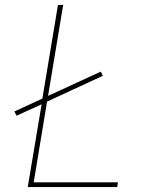

<svg xmlns="http://www.w3.org/2000/svg" viewBox="-20 -755 640 775"><path d="M92 0 148 -334 47 -288 38 -305 151 -357 214 -735H235L174 -368L387 -466L395 -449L170 -345L116 -19H456L453 0Z"/></svg>

Font: Iosevka SS04 Th Ex Obl
Style: Regular
Weight: 100
Width: 7
Italic angle: -9°
Monospace: yes
Designer: Belleve Invis
Foundry: Belleve Invis
Version: Version 19.0.0; ttfautohint (v1.8.4)